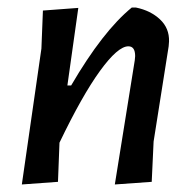

<svg xmlns="http://www.w3.org/2000/svg" viewBox="-20 -486 517 510"><path d="M38 4 90 -357 94 -458 188 -465 159 -259H169Q253 -403 330 -466H341Q380 -458 405 -434.5Q430 -411 429 -376L428 -363L388 -110L383 -3L285 4L338 -326L339 -337Q339 -363 321 -363Q293 -363 245.5 -297.5Q198 -232 138 -107L134 -3Z"/></svg>

Font: Alegreya Sans SC Medium
Style: Italic
Weight: 500
Italic angle: -7°
Designer: Juan Pablo del Peral
Foundry: Huerta Tipografica
Version: Version 2.007